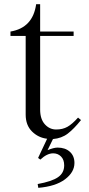

<svg xmlns="http://www.w3.org/2000/svg" viewBox="-20 -650 421 913"><path d="M365.2 -79.1Q331.5 -37.1 302.2 -14.6Q272.9 7.8 231.9 11.2L206.1 64Q235.8 51.8 253.9 51.8Q290 51.8 312 71.5Q334 91.3 334 125Q334 168.9 289.3 202.6Q244.6 236.3 162.1 243.2L159.2 225.1Q226.6 212.9 255.9 192.6Q285.2 172.4 285.2 136.2Q285.2 108.9 270 94Q254.9 79.1 232.9 79.1Q203.6 79.1 171.9 108.9L161.1 101.1L204.1 9.8Q162.1 4.9 132.1 -24.9Q102.1 -54.7 102.1 -105V-479H29.8V-500Q136.2 -517.6 151.9 -629.9H170.9V-500H330.1V-479H170.9V-128.9Q170.9 -83.5 193.4 -58.8Q215.8 -34.2 247.1 -34.2Q277.8 -34.2 300.5 -46.9Q323.2 -59.6 351.1 -90.8Z"/></svg>

Font: Ortica Linear Light
Style: Regular
Weight: 300
Designer: Benedetta Bovani
Foundry: Collletttivo
Version: Version 2.000;Glyphs 3.1.2 (3151)